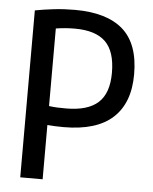

<svg xmlns="http://www.w3.org/2000/svg" viewBox="-53 -793 666 837"><g transform="rotate(5 280.0 -374.0)"><path d="M67 0V-730.5Q106.5 -738 150.2 -743Q194 -748 241 -748Q381 -748 451.8 -685.8Q522.5 -623.5 522.5 -490.5Q522.5 -365 451.2 -299.8Q380 -234.5 236.5 -234.5Q198 -234.5 165 -237.5V0ZM239.5 -316.5Q334.5 -316.5 380 -357.8Q425.5 -399 425.5 -488.5Q425.5 -582 382.2 -624.2Q339 -666.5 248 -666.5Q225 -666.5 204.8 -664.8Q184.5 -663 165 -660V-320.5Q183 -318 201.2 -317.2Q219.5 -316.5 239.5 -316.5Z"/></g></svg>

Font: Encode Sans Cnd Md
Style: Regular
Weight: 500
Width: 3
Designer: Multiple Designers
Foundry: Impallari Type
Version: Version 3.002; ttfautohint (v1.8.3) -l 8 -r 50 -G 200 -x 14 